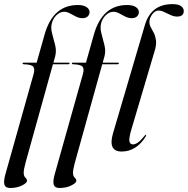

<svg xmlns="http://www.w3.org/2000/svg" viewBox="-46 -746 935 956"><path d="M66.5 -430.5Q66.5 -434 72 -434H136.5L176 -574Q217.5 -721 341.5 -721Q370.5 -721 385.2 -710.5Q400 -700 400 -686Q400 -673 390.5 -664.2Q381 -655.5 364.5 -655.5Q348 -655.5 332.2 -663.5Q316.5 -671.5 301.8 -679.5Q287 -687.5 273.5 -687.5Q252 -687.5 234 -669.2Q216 -651 211 -625.5Q206.5 -603.5 214.2 -576.2Q222 -549 228.8 -520.5Q235.5 -492 229 -466.5L220 -434H295.5Q300.5 -434 300.5 -431Q300.5 -426 292.5 -426H217.5L81.5 63Q72 98 72 114Q72 130.5 80.2 138.2Q88.5 146 88.5 154Q88.5 165 63.5 177.5Q38.5 190 5 190Q-18.5 190 -23.8 174.2Q-29 158.5 -19.5 123L121.5 -378Q128.5 -403 119.5 -414Q110.5 -425 72.5 -426Q66.5 -426 66.5 -430.5ZM312 -430.5Q312 -434 317.5 -434H382L421.5 -574Q463 -721 587 -721Q616 -721 630.8 -710.5Q645.5 -700 645.5 -686Q645.5 -673 636 -664.2Q626.5 -655.5 610 -655.5Q593.5 -655.5 577.8 -663.5Q562 -671.5 547.2 -679.5Q532.5 -687.5 519 -687.5Q497.5 -687.5 479.5 -669.2Q461.5 -651 456.5 -625.5Q452 -603.5 459.8 -576.2Q467.5 -549 474.2 -520.5Q481 -492 474.5 -466.5L465.5 -434H541Q546 -434 546 -431Q546 -426 538 -426H463L327 63Q317.5 98 317.5 114Q317.5 130.5 325.8 138.2Q334 146 334 154Q334 165 309 177.5Q284 190 250.5 190Q227 190 221.8 174.2Q216.5 158.5 226 123L367 -378Q374 -403 365 -414Q356 -425 318 -426Q312 -426 312 -430.5ZM812.5 -725.5Q842 -725.5 855.5 -715.5Q869 -705.5 869 -691.5Q869 -663.5 835.5 -663.5Q820.5 -663.5 804 -671Q787.5 -678.5 771.8 -686Q756 -693.5 743 -693.5Q726.5 -693.5 712.2 -675Q698 -656.5 698 -636Q698 -622.5 705 -609.8Q712 -597 719.8 -582Q727.5 -567 730.5 -547Q733.5 -527 726 -499L608.5 -102.5Q595 -57 598.5 -42Q602 -27 615.5 -27Q626.5 -27 640.2 -36Q654 -45 674.5 -70.5Q678.5 -76 680.5 -75Q683.5 -74 679.5 -66.5Q658 -31 627.5 -11.2Q597 8.5 560 8.5Q490.5 8.5 516.5 -81.5L675 -620Q705.5 -725.5 812.5 -725.5Z"/></svg>

Font: Fraunces 144pt S000
Style: Italic
Weight: 400
Italic angle: -16°
Version: Version 1.000; ttfautohint (v1.8.3)